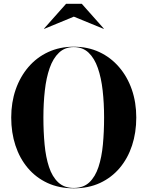

<svg xmlns="http://www.w3.org/2000/svg" viewBox="-20 -1014 802 1044"><path d="M381 10Q301 10 238 -19.2Q175 -48.5 131 -100.8Q87 -153 64 -223Q41 -293 41 -375Q41 -457 65.2 -527Q89.5 -597 134.5 -649.5Q179.5 -702 242.2 -731Q305 -760 381 -760Q457.5 -760 519.8 -731Q582 -702 627.2 -649.5Q672.5 -597 696.8 -527Q721 -457 721 -375Q721 -293 698 -223Q675 -153 631 -100.8Q587 -48.5 524 -19.2Q461 10 381 10ZM381 8Q433.5 8 465.8 -22.5Q498 -53 515.5 -106Q533 -159 539.5 -228.2Q546 -297.5 546 -375.5Q546 -453 538.2 -522Q530.5 -591 512 -644.2Q493.5 -697.5 461.5 -727.8Q429.5 -758 381 -758Q333 -758 300.8 -727.5Q268.5 -697 250 -644Q231.5 -591 223.8 -522Q216 -453 216 -375Q216 -297.5 222.5 -228.2Q229 -159 246.5 -106Q264 -53 296.5 -22.5Q329 8 381 8ZM220.5 -857 219.5 -858.5 339.5 -993.5H424.5L544.5 -858.5L543.5 -857L381.5 -923.5Z"/></svg>

Font: Bodoni Moda 96pt
Style: Bold
Weight: 700
Version: Version 2.005